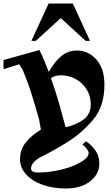

<svg xmlns="http://www.w3.org/2000/svg" viewBox="-80 -888 631 1094"><path d="M486 44Q486 104 434 145Q382 186 295 186Q243 186 195.5 174.5Q148 163 112.5 141.5Q77 120 55.5 89Q34 58 34 20Q34 -35 67 -76.5Q100 -118 153 -149L143 -206Q123 -278 101.5 -347Q80 -416 49 -491L29 -522L-60 -494V-546L145 -603Q160 -572 173 -540.5Q186 -509 198 -478Q230 -536 268.5 -568Q307 -600 358 -600Q423 -600 469 -549Q515 -498 515 -405Q515 -281 449.5 -204.5Q384 -128 306 -79.5Q228 -31 162.5 1.5Q97 34 97 72Q97 84 107 89.5Q117 95 134 95Q186 95 238.5 85Q291 75 332 59Q373 43 399 23.5Q425 4 425 -15Q425 -25 416.5 -37.5Q408 -50 389 -65L410 -83Q443 -61 464.5 -29.5Q486 2 486 44ZM268 -459Q249 -459 234.5 -454.5Q220 -450 210 -443Q235 -374 255 -304Q275 -234 294 -163Q354 -176 395.5 -206.5Q437 -237 437 -293Q437 -334 421 -365Q405 -396 381 -417Q357 -438 326.5 -448.5Q296 -459 268 -459ZM124 -655H99L197 -868H335L433 -655H408L266 -785Z"/></svg>

Font: Trickster
Style: Regular
Weight: 400
Designer: Jean-Baptiste Morizot
Foundry: Jean-Baptiste Morizot
Version: Version 2.000;PS 2.0;hotconv 1.0.88;makeotf.lib2.5.647800